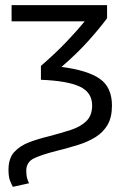

<svg xmlns="http://www.w3.org/2000/svg" viewBox="-20 -538 500 746"><path d="M30 188Q25 179 19 164Q13 149 13 122Q13 77 35.5 52.5Q58 28 94 14.5Q130 1 172 -9Q217 -21 254.5 -33Q292 -45 315 -67Q338 -89 338 -128Q338 -179 290 -201.5Q242 -224 139 -228V-282Q197 -332 240.5 -378Q284 -424 309 -455H25V-518H396V-467Q363 -423 320.5 -376Q278 -329 219 -278Q320 -265 367.5 -232Q415 -199 415 -128Q415 -82 398 -53Q381 -24 351.5 -5.5Q322 13 283.5 25Q245 37 201 48Q145 62 113.5 76.5Q82 91 82 126Q82 144 86 156.5Q90 169 93 174Z"/></svg>

Font: Ubuntu Sans
Style: Regular
Weight: 400
Designer: Dalton Maag Ltd
Foundry: Dalton Maag Ltd
Version: Version 1.006; ttfautohint (v1.8.4.7-5d5b)